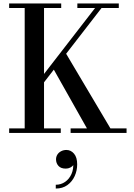

<svg xmlns="http://www.w3.org/2000/svg" viewBox="-20 -770 775 1112"><path d="M138.5 -217 530.5 -723.5H428V-750H668V-723.5H568L176 -217ZM33 0V-26.5H123V-723.5H33V-750H334.5V-723.5H235V-26.5H332V0ZM389 0V-26.5H483.5L280 -387.5L354 -474L619.5 -26.5H713V0ZM303 322V300Q333 300 357 283.5Q381 267 394 237.8Q407 208.5 404 170.5H411Q411.5 177.5 405 186Q398.5 194.5 387 200.5Q375.5 206.5 361 206.5Q332.5 206.5 318.5 190.8Q304.5 175 304.5 153Q304.5 138 312.2 125.5Q320 113 334 105.8Q348 98.5 364.5 98.5Q390.5 98.5 408.8 120Q427 141.5 427 182Q427 218 412.5 250Q398 282 370.2 302Q342.5 322 303 322Z"/></svg>

Font: Bodoni Moda SC 9pt Medium
Style: Regular
Weight: 500
Designer: Owen Earl
Foundry: indestructible type
Version: Version 2.005